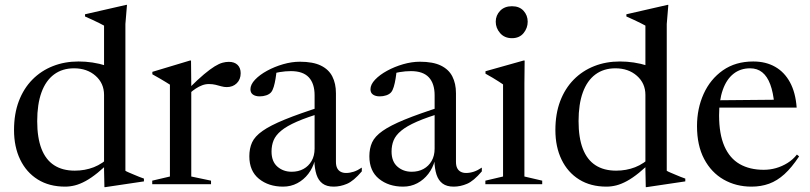

<svg xmlns="http://www.w3.org/2000/svg" viewBox="-20 -755 3320 787"><path d="M406.5 -366Q406.5 -413.5 371.8 -444.2Q337 -475 283.5 -475Q235.5 -475 201.5 -449.8Q167.5 -424.5 150 -376.2Q132.5 -328 132.5 -258.5Q132.5 -190.5 150 -145.2Q167.5 -100 201.8 -77.8Q236 -55.5 286.5 -55.5Q328 -55.5 364.2 -69.5Q400.5 -83.5 434 -116.5L439.5 -101Q407 -68.5 380.5 -47Q354 -25.5 331 -13Q308 -0.5 287.5 4.8Q267 10 247 10Q182 10 135 -19.2Q88 -48.5 62.8 -100.8Q37.5 -153 37.5 -222Q37.5 -288.5 57.2 -340.5Q77 -392.5 112.8 -428.8Q148.5 -465 196.8 -484Q245 -503 302 -503Q330.5 -503 358.8 -498.8Q387 -494.5 415 -485.8Q443 -477 467.5 -463L406.5 -445.5V-650Q400.5 -653.5 387.5 -660Q374.5 -666.5 358.8 -673.8Q343 -681 328.5 -687.5V-696.5L497 -735H500.5L494 -656.5V-55Q498.5 -52 508 -48Q517.5 -44 528.8 -39.2Q540 -34.5 551 -30Q562 -25.5 570 -23V-11.5L412 12H408L406.5 -59.5Z M918 -501.5Q941 -501.5 953.8 -489Q966.5 -476.5 966.5 -455Q966.5 -429.5 950.5 -413.8Q934.5 -398 909.5 -398Q898.5 -398 887.2 -401.2Q876 -404.5 863.5 -407.5Q851 -410.5 836 -410.5Q822 -410.5 808.8 -405.5Q795.5 -400.5 782.8 -392.2Q770 -384 757.5 -372.5L755 -393.5Q790.5 -429 816.2 -450.5Q842 -472 860 -483Q878 -494 891.8 -497.8Q905.5 -501.5 918 -501.5ZM764 -411V-31.5L845 -14.5V0H604V-14.5L676.5 -31.5V-408Q670 -412.5 660.2 -418.2Q650.5 -424 636.8 -432.2Q623 -440.5 604.5 -450.5V-460.5L759 -507H763Z M1301.5 -319.5 1307.5 -295Q1239.5 -275 1197.2 -256.5Q1155 -238 1132.5 -219.2Q1110 -200.5 1101.5 -179.8Q1093 -159 1093 -134Q1093 -93 1117 -72Q1141 -51 1175.5 -51Q1203 -51 1224 -62.5Q1245 -74 1257.2 -95.2Q1269.5 -116.5 1269.5 -146V-364.5Q1269.5 -412.5 1245.8 -438Q1222 -463.5 1172.5 -463.5Q1150 -463.5 1126.5 -459.5Q1103 -455.5 1088 -448L1114 -468.5Q1112.5 -451 1109.5 -432.5Q1106.5 -414 1102 -399Q1097.5 -384 1091 -376.5Q1084 -368.5 1071.2 -364.2Q1058.5 -360 1044.5 -360Q1027.5 -360 1017 -367.2Q1006.5 -374.5 1006.5 -389Q1006.5 -408.5 1025.5 -428.5Q1044.5 -448.5 1074.8 -465Q1105 -481.5 1140.5 -491.8Q1176 -502 1209 -502Q1263 -502 1295.2 -486.2Q1327.5 -470.5 1342.2 -441.5Q1357 -412.5 1357 -373V-92Q1357 -75.5 1362.2 -65.5Q1367.5 -55.5 1376.8 -50.8Q1386 -46 1398.5 -46Q1414 -46 1430 -51.2Q1446 -56.5 1463 -68V-52.5Q1429.5 -13 1402.2 -1.5Q1375 10 1347.5 10Q1319 10 1302 -2.8Q1285 -15.5 1277.2 -39.5Q1269.5 -63.5 1268.5 -97L1270.5 -98Q1262.5 -67 1243.8 -42.5Q1225 -18 1198.5 -4Q1172 10 1140.5 10Q1081 10 1041.5 -22Q1002 -54 1002 -114.5Q1002 -146.5 1013.2 -171.2Q1024.5 -196 1056 -218.2Q1087.5 -240.5 1146.8 -264.8Q1206 -289 1301.5 -319.5Z M1793.5 -319.5 1799.5 -295Q1731.5 -275 1689.2 -256.5Q1647 -238 1624.5 -219.2Q1602 -200.5 1593.5 -179.8Q1585 -159 1585 -134Q1585 -93 1609 -72Q1633 -51 1667.5 -51Q1695 -51 1716 -62.5Q1737 -74 1749.2 -95.2Q1761.5 -116.5 1761.5 -146V-364.5Q1761.5 -412.5 1737.8 -438Q1714 -463.5 1664.5 -463.5Q1642 -463.5 1618.5 -459.5Q1595 -455.5 1580 -448L1606 -468.5Q1604.5 -451 1601.5 -432.5Q1598.5 -414 1594 -399Q1589.5 -384 1583 -376.5Q1576 -368.5 1563.2 -364.2Q1550.5 -360 1536.5 -360Q1519.5 -360 1509 -367.2Q1498.5 -374.5 1498.5 -389Q1498.5 -408.5 1517.5 -428.5Q1536.5 -448.5 1566.8 -465Q1597 -481.5 1632.5 -491.8Q1668 -502 1701 -502Q1755 -502 1787.2 -486.2Q1819.5 -470.5 1834.2 -441.5Q1849 -412.5 1849 -373V-92Q1849 -75.5 1854.2 -65.5Q1859.5 -55.5 1868.8 -50.8Q1878 -46 1890.5 -46Q1906 -46 1922 -51.2Q1938 -56.5 1955 -68V-52.5Q1921.5 -13 1894.2 -1.5Q1867 10 1839.5 10Q1811 10 1794 -2.8Q1777 -15.5 1769.2 -39.5Q1761.5 -63.5 1760.5 -97L1762.5 -98Q1754.5 -67 1735.8 -42.5Q1717 -18 1690.5 -4Q1664 10 1632.5 10Q1573 10 1533.5 -22Q1494 -54 1494 -114.5Q1494 -146.5 1505.2 -171.2Q1516.5 -196 1548 -218.2Q1579.5 -240.5 1638.8 -264.8Q1698 -289 1793.5 -319.5Z M2078.5 -598.5Q2048 -598.5 2030 -619.2Q2012 -640 2012 -666Q2012 -692 2030 -710.8Q2048 -729.5 2078.5 -729.5Q2109 -729.5 2126 -710.8Q2143 -692 2143 -666Q2143 -640 2126 -619.2Q2109 -598.5 2078.5 -598.5ZM2130.5 -507 2129.5 -413.5V-31.5L2202.5 -14.5V0H1969.5V-14.5L2042 -31.5V-409Q2036.5 -413 2025.2 -420.2Q2014 -427.5 1999.8 -436Q1985.5 -444.5 1970 -453V-463L2126.5 -507Z M2625.5 -366Q2625.5 -413.5 2590.8 -444.2Q2556 -475 2502.5 -475Q2454.5 -475 2420.5 -449.8Q2386.5 -424.5 2369 -376.2Q2351.5 -328 2351.5 -258.5Q2351.5 -190.5 2369 -145.2Q2386.5 -100 2420.8 -77.8Q2455 -55.5 2505.5 -55.5Q2547 -55.5 2583.2 -69.5Q2619.5 -83.5 2653 -116.5L2658.5 -101Q2626 -68.5 2599.5 -47Q2573 -25.5 2550 -13Q2527 -0.5 2506.5 4.8Q2486 10 2466 10Q2401 10 2354 -19.2Q2307 -48.5 2281.8 -100.8Q2256.5 -153 2256.5 -222Q2256.5 -288.5 2276.2 -340.5Q2296 -392.5 2331.8 -428.8Q2367.5 -465 2415.8 -484Q2464 -503 2521 -503Q2549.5 -503 2577.8 -498.8Q2606 -494.5 2634 -485.8Q2662 -477 2686.5 -463L2625.5 -445.5V-650Q2619.5 -653.5 2606.5 -660Q2593.5 -666.5 2577.8 -673.8Q2562 -681 2547.5 -687.5V-696.5L2716 -735H2719.5L2713 -656.5V-55Q2717.5 -52 2727 -48Q2736.5 -44 2747.8 -39.2Q2759 -34.5 2770 -30Q2781 -25.5 2789 -23V-11.5L2631 12H2627L2625.5 -59.5Z M3067.5 -503Q3119 -503 3157.2 -481.2Q3195.5 -459.5 3218.2 -417.5Q3241 -375.5 3245.5 -314H2920L2920.5 -344L3192 -346.5L3154 -326.5Q3149.5 -376.5 3137.2 -409.2Q3125 -442 3104.5 -458.5Q3084 -475 3054.5 -475Q3015 -475 2986.5 -452.5Q2958 -430 2942.8 -387Q2927.5 -344 2927.5 -282.5Q2927.5 -205.5 2949.2 -155.8Q2971 -106 3012 -82.5Q3053 -59 3110.5 -59Q3136.5 -59 3161 -66Q3185.5 -73 3207.8 -86.8Q3230 -100.5 3246.5 -121.5L3255.5 -114Q3225.5 -68.5 3195.5 -41.2Q3165.5 -14 3132.5 -2Q3099.5 10 3060.5 10Q2997 10 2946.2 -19Q2895.5 -48 2866.2 -103.5Q2837 -159 2837 -238Q2837 -310 2864.2 -370.2Q2891.5 -430.5 2943.2 -466.8Q2995 -503 3067.5 -503Z"/></svg>

Font: Newsreader 60pt
Style: Regular
Weight: 400
Designer: Hugues Gentile
Foundry: Production Type
Version: Version 1.003